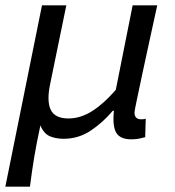

<svg xmlns="http://www.w3.org/2000/svg" viewBox="-36 -509 656 718"><path d="M-16 189 121 -489H212L152 -197Q138 -132 153.5 -99Q169 -66 220 -66Q265 -66 308.5 -93.5Q352 -121 397 -173L460 -489H552Q539 -429 524 -361Q509 -293 496.5 -234Q484 -175 475.5 -134.5Q467 -94 467 -89Q467 -75 473.5 -69Q480 -63 490 -63Q494 -63 497.5 -63Q501 -63 509 -65L507 4Q496 7 484 9.5Q472 12 455 12Q413 12 398.5 -13Q384 -38 390 -95H386Q348 -50 302.5 -20Q257 10 202 10Q173 10 150.5 0.5Q128 -9 115 -40Q107 -3 101.5 26Q96 55 91.5 81.5Q87 108 83.5 133.5Q80 159 76 189Z"/></svg>

Font: Source Code Pro Medium
Style: Italic
Weight: 500
Italic angle: -11°
Monospace: yes
Designer: Paul D. Hunt, Teo Tuominen
Foundry: Adobe Systems Incorporated
Version: Version 1.050;PS 1.000;hotconv 16.6.51;makeotf.lib2.5.65220